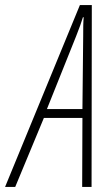

<svg xmlns="http://www.w3.org/2000/svg" viewBox="-76 -737 438 757"><path d="M-56 0H-16L97 -272H249L248 0H285L286 -717H239ZM109 -307 224 -594C237 -626 245 -650 251 -669H254C252 -650 252 -624 252 -595L249 -307Z"/></svg>

Font: Noto Sans ExtraCondensed ExtraLight
Style: Italic
Weight: 200
Width: 2
Italic angle: -12°
Designer: Monotype Design Team
Foundry: Monotype Imaging Inc.
Version: Version 2.013